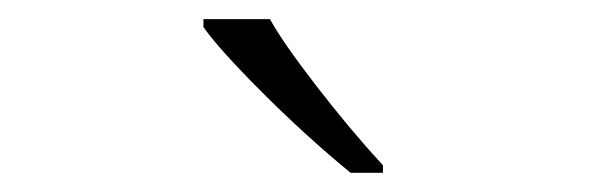

<svg xmlns="http://www.w3.org/2000/svg" viewBox="-20 -786 617 200"><path d="M378.9 -606H345.2Q298.3 -644.5 253.2 -689.7Q208 -734.9 191.9 -757.8V-766.1H261.2Q273.9 -742.7 309.3 -696.8Q344.7 -650.9 378.9 -613.8Z"/></svg>

Font: CAA NEO Sans Light
Style: Regular
Weight: 300
Version: Version 1.10